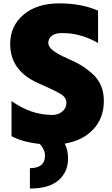

<svg xmlns="http://www.w3.org/2000/svg" viewBox="-20 -808 658 1131"><path d="M40 -548.8Q40 -655.3 118.7 -721.7Q197.3 -788.1 329.1 -788.1Q460.9 -788.1 557.6 -745.1V-554.7Q456.1 -613.3 346.7 -613.3Q305.7 -613.3 285.2 -597.2Q264.6 -581.1 264.6 -556.2Q264.6 -531.2 293 -509.8Q321.3 -488.3 372.6 -465.8Q423.8 -443.4 454.6 -425.3Q485.4 -407.2 520.5 -377Q591.8 -315.4 591.8 -214.4Q591.8 -113.3 530.3 -46.9Q468.8 19.5 361.3 38.1Q380.9 75.2 380.9 126Q380.9 205.1 324.7 253.9Q268.6 302.7 156.2 302.7V182.6Q245.1 182.6 245.1 108.4Q245.1 75.2 214.8 40Q110.4 28.3 47.9 -5.9V-212.9Q162.1 -130.9 288.1 -130.9Q322.3 -130.9 346.7 -150.9Q371.1 -170.9 371.1 -202.1Q371.1 -233.4 339.4 -252.9Q307.6 -272.5 263.2 -292Q218.8 -311.5 200.2 -320.3Q40 -393.6 40 -548.8Z"/></svg>

Font: GenEi M Gothic v2 Black
Style: Regular
Weight: 900
Version: Version 2.0